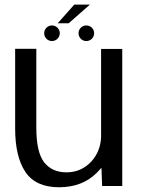

<svg xmlns="http://www.w3.org/2000/svg" viewBox="-20 -804 614 830"><path d="M421.5 0H508.5V-592.5H417V-210C415 -169 400.5 -134 375 -106C346 -75 310.5 -59 267.5 -59C225 -59 192.5 -74 170 -103.5C148 -133 137 -182 137 -251.5V-593H45.5V-248C45.5 -168 60 -105.5 89.5 -61C119 -17 167.5 5.5 235 5.5C302.5 5.5 357 -15.5 399 -57.5C406 -64.5 412.5 -72 418.5 -79ZM229.5 -703.5H277L368.5 -784H301ZM204.5 -626.5C223 -626.5 238.5 -641.5 238.5 -660.5C238.5 -679 223 -694 204.5 -694C186 -694 171 -679 171 -660.5C171 -641.5 186 -626.5 204.5 -626.5ZM353 -626.5C372 -626.5 387 -641.5 387 -660.5C387 -679 372 -694 353 -694C334.5 -694 319.5 -679 319.5 -660.5C319.5 -641.5 334.5 -626.5 353 -626.5Z"/></svg>

Font: Anybody
Style: Regular
Weight: 400
Designer: Tyler Finck
Foundry: Etcetera Type Company
Version: Version 1.110